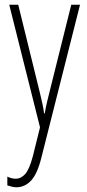

<svg xmlns="http://www.w3.org/2000/svg" viewBox="-20 -549 367 811"><path d="M19 -529H57L148 -159Q155 -130 158.5 -114Q162 -98 163.5 -88.5Q165 -79 166 -70H169Q174 -99 179 -119.5Q184 -140 189 -160L281 -529H318L155 116Q138 185 111.5 213.5Q85 242 49 242Q39 242 30 239.5Q21 237 11 234V197Q29 206 47 206Q68 206 86 186.5Q104 167 119 110L149 -11Z"/></svg>

Font: Noto Sans Tamil ExtraCondensed ExtraLight
Style: Regular
Weight: 200
Width: 2
Designer: Jelle Bosma - Monotype Design Team
Foundry: Monotype Imaging Inc.
Version: Version 2.004; ttfautohint (v1.8.4.7-5d5b)